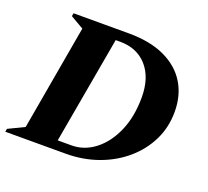

<svg xmlns="http://www.w3.org/2000/svg" viewBox="-145 -800 1017 941"><g transform="rotate(20 363.5 -330.0)"><path d="M-30 0 -27 -16 56 -56 152 -604 83 -644 86 -660H375Q485 -660 561.5 -624.5Q638 -589 677.5 -525Q717 -461 717 -375Q717 -294 683.5 -226Q650 -158 590.5 -107Q531 -56 452.5 -28Q374 0 285 0ZM348 -607H325L226 -48H298Q364 -48 419.5 -91Q475 -134 508 -210Q541 -286 541 -387Q541 -489 489 -548Q437 -607 348 -607Z"/></g></svg>

Font: Spectral SC ExtraBold
Style: Italic
Weight: 800
Italic angle: -10°
Designer: Jean-Baptiste Levee
Foundry: Production Type
Version: Version 2.001